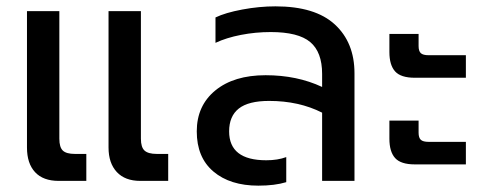

<svg xmlns="http://www.w3.org/2000/svg" viewBox="-20 -570 1533 605"><path d="M65 -105V-535H167V-133Q167 -106 178 -95.5Q189 -85 216 -85H252V0H165Q116 0 90.5 -27.5Q65 -55 65 -105ZM322 -105V-535H424V-133Q424 -106 435.5 -95.5Q447 -85 474 -85H510V0H422Q374 0 348 -28Q322 -56 322 -105Z M600 -156Q600 -237 658.5 -285Q717 -333 817 -333Q916 -333 995 -296V-337Q995 -406 957.5 -437.5Q920 -469 833 -469Q785 -469 739 -460Q693 -451 659 -435V-515Q690 -530 743.5 -540Q797 -550 848 -550Q973 -550 1035 -493Q1097 -436 1097 -339V0H995V-215Q922 -252 828 -252Q763 -252 732.5 -228Q702 -204 702 -156Q702 -65 819 -65Q855 -65 882 -75V4Q846 15 794 15Q705 15 652.5 -29.5Q600 -74 600 -156Z M1207 -406V-463H1299V-425Q1299 -409 1306 -402.5Q1313 -396 1331 -396H1448V-325H1287Q1243 -325 1225 -345Q1207 -365 1207 -406ZM1207 -133V-190H1299V-152Q1299 -136 1306 -129.5Q1313 -123 1331 -123H1448V-52H1287Q1243 -52 1225 -72Q1207 -92 1207 -133Z"/></svg>

Font: Prompt
Style: Regular
Weight: 400
Designer: Katatrad Team
Foundry: CadsonDemak
Version: Version 1.001